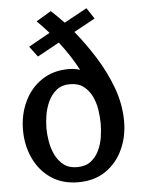

<svg xmlns="http://www.w3.org/2000/svg" viewBox="-55 -821 646 874"><g transform="rotate(-5 268.0 -383.5)"><path d="M268 -507Q282 -507 295 -505Q308 -503 320 -499Q301 -535 279 -568.5Q257 -602 234 -631L134 -576L98 -624L196 -679Q182 -695 168 -709.5Q154 -724 142 -736L210 -777Q223 -765 238 -750.5Q253 -736 269 -719L373 -776L406 -726L309 -673Q355 -617 398.5 -548.5Q442 -480 470.5 -403.5Q499 -327 499 -248Q499 -178 471.5 -119Q444 -60 392.5 -25Q341 10 268 10Q195 10 143.5 -25Q92 -60 64.5 -119Q37 -178 37 -248Q37 -318 64.5 -377Q92 -436 144 -471.5Q196 -507 268 -507ZM268 -438Q231 -438 207 -419Q183 -400 169 -370.5Q155 -341 149.5 -308.5Q144 -276 144 -247Q144 -219 149.5 -186.5Q155 -154 169 -125Q183 -96 207 -77.5Q231 -59 268 -59Q306 -59 330 -77Q354 -95 368 -124Q382 -153 387 -185.5Q392 -218 392 -247Q392 -277 387 -310Q382 -343 368 -372Q354 -401 330 -419.5Q306 -438 268 -438Z"/></g></svg>

Font: Rosario SemiBold
Style: Regular
Weight: 600
Designer: Hector Gatti
Foundry: Omnibus Type
Version: Version 1.101; ttfautohint (v1.8.1.43-b0c9)